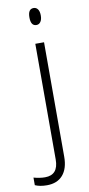

<svg xmlns="http://www.w3.org/2000/svg" viewBox="-143 -711 452 973"><g transform="rotate(-10 83.0 -225.0)"><path d="M16.6 223.1Q-19.5 223.1 -44.4 211.9V172.9Q-13.2 181.6 14.2 181.6Q82.5 181.6 82.5 102.1V-493.2H127.4V95.7Q127.4 156.7 98.6 189.9Q69.8 223.1 16.6 223.1ZM76.2 -629.9Q76.2 -673.3 105 -673.3Q118.7 -673.3 126.7 -662.1Q134.8 -650.9 134.8 -629.9Q134.8 -609.4 126.7 -597.7Q118.7 -585.9 105 -585.9Q76.2 -585.9 76.2 -629.9Z"/></g></svg>

Font: Bpm'online Open Sans Light
Style: Regular
Weight: 300
Foundry: Ascender Corporation
Version: Version 1.10